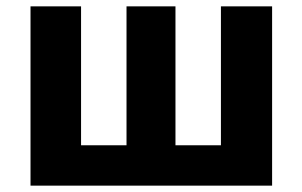

<svg xmlns="http://www.w3.org/2000/svg" viewBox="-20 -584 951 604"><path d="M76 0V-564H235V-127H378V-564H532V-127H675V-564H836V0Z"/></svg>

Font: Noto Sans JP ExtraBold
Style: Regular
Weight: 800
Designer: Ryoko NISHIZUKA  (kana, bopomofo & ideographs); Paul D. Hunt (Latin, Greek & Cyrillic); Sandoll Communications , Soo-you
Foundry: Adobe
Version: Version 2.004-H2;hotconv 1.0.118;makeotfexe 2.5.65603